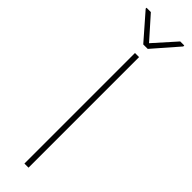

<svg xmlns="http://www.w3.org/2000/svg" viewBox="-306 -884 873 873"><g transform="rotate(45 130.5 -447.0)"><path d="M143.6 0H117.2V-710.9H143.6ZM130.9 -787.6 225.6 -893.6H251.5V-887.2L145 -765.1H116.2L8.8 -888.2V-893.6H36.6Z"/></g></svg>

Font: Roboto Thin
Style: Regular
Weight: 250
Designer: Google
Version: Version 2.134; 2016